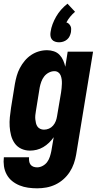

<svg xmlns="http://www.w3.org/2000/svg" viewBox="-31 -811 551 1044"><path d="M171 213Q146 213 121.5 209.5Q97 206 75 197Q53 188 35 173.5Q17 159 5.5 138Q-6 117 -9.5 92.5Q-13 68 -10 44H127Q126 54 127.5 65Q129 76 135 84Q141 92 150.5 95.5Q160 99 171 99Q186 99 201 91Q216 83 225.5 70Q235 57 240 41.5Q245 26 248 11L261 -65Q250 -49 235.5 -35Q221 -21 204 -11Q187 -1 168.5 3.5Q150 8 132 8Q106 8 84 -2.5Q62 -13 48.5 -32.5Q35 -52 29 -75.5Q23 -99 21.5 -123.5Q20 -148 22.5 -173.5Q25 -199 29 -225L50 -355Q54 -377 60 -398.5Q66 -420 77 -441Q88 -462 103.5 -480.5Q119 -499 138.5 -512Q158 -525 180 -531.5Q202 -538 225 -538Q244 -538 262 -532Q280 -526 292.5 -513Q305 -500 312.5 -483Q320 -466 324 -448L337 -530H475L383 30Q379 54 370.5 78.5Q362 103 347.5 125Q333 147 313 164.5Q293 182 269.5 193Q246 204 221 208.5Q196 213 171 213ZM208 -106Q222 -106 235 -111.5Q248 -117 257.5 -128Q267 -139 272 -152Q277 -165 279 -178L301 -308Q303 -320 304 -332Q305 -344 305.5 -355.5Q306 -367 304.5 -378.5Q303 -390 299 -400.5Q295 -411 286 -417.5Q277 -424 265 -424Q249 -424 234 -416Q219 -408 209 -395Q199 -382 193.5 -366.5Q188 -351 185 -336L164 -206Q162 -195 161 -184Q160 -173 161 -162.5Q162 -152 164.5 -141.5Q167 -131 172.5 -123Q178 -115 187.5 -110.5Q197 -106 208 -106ZM290 -581Q279 -581 268.5 -584.5Q258 -588 251.5 -596Q245 -604 243.5 -615Q242 -626 244 -637Q247 -659 255 -680Q263 -701 274.5 -721Q286 -741 301.5 -758.5Q317 -776 336 -791L377 -747Q363 -735 351 -720.5Q339 -706 330 -689Q338 -687 343.5 -681.5Q349 -676 352.5 -669Q356 -662 356 -653.5Q356 -645 355 -637Q353 -626 348 -615Q343 -604 333.5 -596Q324 -588 312.5 -584.5Q301 -581 290 -581Z"/></svg>

Font: Iosevka Curly Heavy Oblique
Style: Regular
Weight: 900
Italic angle: -9°
Monospace: yes
Designer: Belleve Invis
Foundry: Belleve Invis
Version: Version 11.1.0; ttfautohint (v1.8.3)